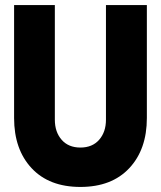

<svg xmlns="http://www.w3.org/2000/svg" viewBox="-20 -720 630 752"><path d="M555.2 -257.8Q555.2 -134.8 486.3 -61.3Q417.5 12.2 294.9 12.2Q172.4 12.2 103.8 -61.3Q35.2 -134.8 35.2 -257.8V-700.2H194.8V-251Q194.8 -203.1 221.4 -172.6Q248 -142.1 294.9 -142.1Q341.8 -142.1 368.4 -172.6Q395 -203.1 395 -251V-700.2H555.2Z"/></svg>

Font: TASA Explorer
Style: Regular
Weight: 900
Designer: Weizhong Zhang
Foundry: Local Remote
Version: Version 1.000;Glyphs 3.1.2 (3151)